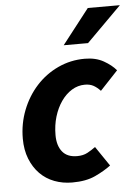

<svg xmlns="http://www.w3.org/2000/svg" viewBox="-53 -764 595 817"><g transform="rotate(-5 245.0 -355.0)"><path d="M29 -192Q29 -256 51.5 -313.5Q74 -371 113.5 -414.5Q153 -458 206.5 -483Q260 -508 321 -508Q368 -508 401.5 -489Q435 -470 454 -447L378 -366Q363 -382 348 -390Q333 -398 312 -398Q282 -398 256 -382Q230 -366 210.5 -338Q191 -310 180 -273.5Q169 -237 169 -195Q169 -150 190 -124Q211 -98 253 -98Q279 -98 297.5 -108Q316 -118 332 -130L389 -46Q361 -25 321.5 -6.5Q282 12 223 12Q182 12 146.5 -1.5Q111 -15 85 -41.5Q59 -68 44 -106Q29 -144 29 -192ZM353 -722H490L341 -573H237Z"/></g></svg>

Font: mr_Source Sans Pro
Style: Bold Italic
Weight: 700
Italic angle: -11°
Designer: Paul D. Hunt
Foundry: Adobe Systems Incorporated
Version: Version 1.036;July 10, 2024;FontCreator 11.5.0.2430 64-bit